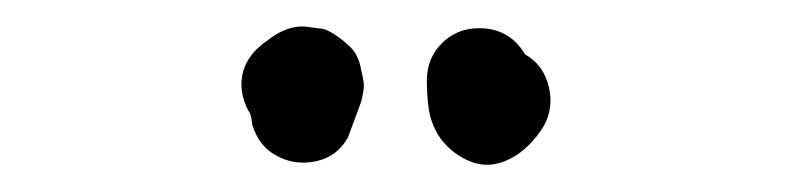

<svg xmlns="http://www.w3.org/2000/svg" viewBox="-20 -728 590 143"><path d="M238.3 -695.3Q247.1 -688.5 249 -675.8Q251 -668 251 -664.1Q251 -660.2 249 -652.3L239.3 -626Q231.4 -611.3 215.3 -607.9Q199.2 -604.5 185.5 -612.3Q172.9 -619.1 168 -634.8Q167 -643.6 165 -645.5Q157.2 -660.2 161.1 -674.8Q165 -688.5 179.7 -698.2Q185.5 -703.1 193.4 -706.1Q201.2 -709 209 -708Q216.8 -707 220.2 -706.5Q223.6 -706.1 229.5 -702.1Q235.4 -698.2 238.3 -695.3ZM371.1 -687.5Q384.8 -679.7 388.7 -663.6Q392.6 -647.5 384.8 -633.8Q379.9 -626 374 -620.1Q365.2 -611.3 354.5 -607.4Q340.8 -602.5 327.6 -608.9Q314.5 -615.2 306.6 -627Q300.8 -636.7 299.3 -647Q297.9 -657.2 297.9 -668Q297.9 -684.6 309.1 -695.8Q320.3 -707 336.9 -707Q359.4 -707 371.1 -687.5Z"/></svg>

Font: Schoolbell
Style: Regular
Weight: 400
Designer: Font Diner, Inc
Foundry: Font Diner, Inc
Version: Version 1.001